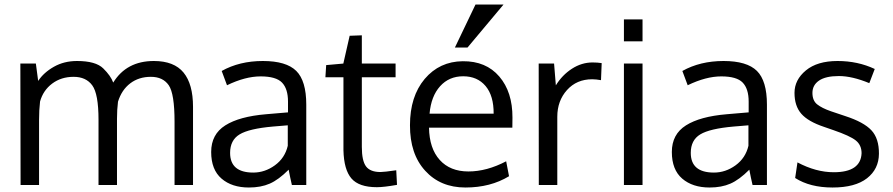

<svg xmlns="http://www.w3.org/2000/svg" viewBox="-20 -816 3939 847"><path d="M750 0V-278.8Q750 -402.8 724.4 -439.9Q698.7 -477.1 645.5 -477.1Q592.3 -477.1 554.4 -448.2Q516.6 -419.4 500.5 -367.2Q496.1 -332 496.1 -292V0H414.6V-287.6Q414.6 -401.9 387 -439.5Q359.4 -477.1 304.7 -477.1Q250 -477.1 210.2 -447.3Q170.4 -417.5 156.7 -368.2Q152.3 -330.6 152.3 -286.6V0H70.8Q69.8 -502.4 69.8 -535.6H138.2L148.4 -459Q172.9 -496.1 217.8 -521.5Q262.7 -546.9 319.8 -546.9Q402.3 -546.9 435.5 -514.2Q468.8 -481.4 479.5 -451.7Q538.1 -546.9 658.7 -546.9Q748 -546.9 789.8 -495.8Q831.5 -444.8 831.5 -344.7V0Z M1331.1 -354.5V0H1267.6Q1260.3 -31.2 1253.4 -67.4Q1209 -22.9 1169.9 -5.9Q1130.9 11.2 1078.1 11.2Q1002.9 11.2 957.3 -28.1Q911.6 -67.4 911.6 -145.5Q911.6 -223.6 973.9 -262.9Q1036.1 -302.2 1153.3 -312Q1169.4 -313.5 1201.9 -316.2Q1234.4 -318.8 1250.5 -320.3V-367.7Q1250.5 -424.3 1224.1 -451.7Q1197.8 -479 1129.9 -479Q1062 -479 981.4 -439.9L958 -502.9Q1036.6 -546.9 1139.6 -546.9Q1242.7 -546.9 1286.9 -503.2Q1331.1 -459.5 1331.1 -354.5ZM995.1 -141.6Q995.1 -54.7 1097.2 -54.7Q1148.4 -54.7 1192.6 -86.7Q1236.8 -118.7 1249.5 -172.9V-263.2Q1247.1 -263.2 1220 -260.7Q1192.9 -258.3 1184.6 -257.8Q1078.6 -248.5 1036.9 -223.1Q995.1 -197.8 995.1 -141.6Z M1642.6 9.8Q1563.5 9.8 1530.3 -28.8Q1497.1 -67.4 1495.1 -153.3V-475.1H1415.5L1418.9 -528.8L1494.6 -535.6L1522.5 -658.2L1576.2 -660.2V-535.6H1725.1V-475.1H1576.2V-168Q1576.2 -106.9 1594.7 -82Q1613.3 -57.1 1658.2 -57.1Q1674.3 -57.1 1728 -64.9L1731.4 -0.5Q1673.3 9.8 1642.6 9.8Z M2201.2 -795.9 2042.5 -606.4H1986.8L2077.6 -795.9ZM2046.4 -59.6Q2127.4 -59.6 2212.9 -104.5L2225.6 -38.6Q2143.6 11.2 2033.2 11.2Q1922.9 11.2 1855.5 -63Q1788.1 -136.7 1788.6 -263.7Q1788.6 -390.6 1853.5 -467.8Q1918.9 -544.9 2021.5 -545.9Q2124 -546.9 2182.6 -478.5Q2241.2 -410.2 2240.7 -296.9L2240.2 -252.9H1872.6Q1874 -161.1 1919.9 -110.4Q1965.8 -59.6 2046.4 -59.6ZM1875 -314.5H2157.7Q2158.2 -393.6 2122.1 -436.5Q2085.9 -479.5 2023.4 -479.5Q1960.9 -479.5 1921.4 -435.5Q1881.8 -391.6 1875 -314.5Z M2594.2 -540.5Q2616.2 -540.5 2634.3 -537.6L2631.3 -462.4Q2608.9 -466.3 2592.3 -466.3Q2523.9 -466.3 2481.2 -418.7Q2438.5 -371.1 2438.5 -300.8V0H2356.9Q2356.4 -493.2 2356.4 -535.6H2424.3L2432.1 -439.5Q2460 -484.9 2502.9 -512.7Q2545.9 -540.5 2594.2 -540.5Z M2814.5 -730.5V-633.8H2732.4V-730.5ZM2814.5 -535.6V0H2732.4V-535.6Z M3363.3 -354.5V0H3299.8Q3292.5 -31.2 3285.6 -67.4Q3241.2 -22.9 3202.1 -5.9Q3163.1 11.2 3110.4 11.2Q3035.2 11.2 2989.5 -28.1Q2943.8 -67.4 2943.8 -145.5Q2943.8 -223.6 3006.1 -262.9Q3068.4 -302.2 3185.5 -312Q3201.7 -313.5 3234.1 -316.2Q3266.6 -318.8 3282.7 -320.3V-367.7Q3282.7 -424.3 3256.3 -451.7Q3230 -479 3162.1 -479Q3094.2 -479 3013.7 -439.9L2990.2 -502.9Q3068.8 -546.9 3171.9 -546.9Q3274.9 -546.9 3319.1 -503.2Q3363.3 -459.5 3363.3 -354.5ZM3027.3 -141.6Q3027.3 -54.7 3129.4 -54.7Q3180.7 -54.7 3224.9 -86.7Q3269 -118.7 3281.7 -172.9V-263.2Q3279.3 -263.2 3252.2 -260.7Q3225.1 -258.3 3216.8 -257.8Q3110.8 -248.5 3069.1 -223.1Q3027.3 -197.8 3027.3 -141.6Z M3658.2 -56.2Q3777.3 -56.2 3780.8 -140.1Q3780.8 -175.8 3755.4 -196.3Q3730 -216.8 3655.8 -242.2L3615.2 -256.3Q3544.9 -279.8 3514.9 -314.2Q3484.9 -348.6 3484.9 -406.2Q3484.9 -463.9 3535.2 -505.4Q3585.4 -546.9 3674.8 -546.9Q3764.2 -546.9 3838.9 -511.7L3814.9 -449.2Q3739.3 -480.5 3680.7 -480.5Q3622.1 -480.5 3593 -460.4Q3564 -440.4 3564 -406.2Q3564 -372.1 3585 -355.5Q3606 -338.9 3645.5 -325.2Q3685.1 -311.5 3709.5 -303.7Q3790.5 -277.3 3824.2 -241.2Q3857.9 -205.1 3857.4 -137.7Q3856.9 -70.3 3804.7 -29.5Q3752.4 11.2 3652.8 11.2Q3553.2 11.2 3487.8 -30.8L3498 -99.6Q3579.6 -56.2 3658.2 -56.2Z"/></svg>

Font: Oxygen-Regular
Style: Regular
Weight: 400
Designer: Vernon Adams
Foundry: Vernon Adams
Version: Version Release 0.2.3 webfont; ttfautohint (v0.93.3-1d66) -l